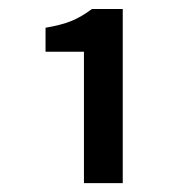

<svg xmlns="http://www.w3.org/2000/svg" viewBox="-20 -795 412 430"><path d="M82 -679.2V-732.9Q117.2 -738.8 139.9 -748Q162.6 -757.3 186 -774.9H254.9V-384.8H168V-679.2Z"/></svg>

Font: Source Sans Pro Semibold
Style: Regular
Weight: 600
Designer: Paul D. Hunt
Foundry: Adobe Systems Incorporated
Version: Version 2.020;PS 2.0;hotconv 1.0.86;makeotf.lib2.5.63406